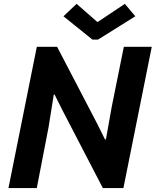

<svg xmlns="http://www.w3.org/2000/svg" viewBox="-20 -958 793 978"><path d="M23.1 0 167.6 -719.7H270.8L475.2 -327.5L514.8 -247.8H519.6L548.8 -412.3L610.8 -719.7H753.1L608.6 0H503.9L298.6 -395.4L257.9 -476.6H254L227.2 -309.1L167.4 0ZM451 -756.2 303.2 -875.1 370.2 -938.4 474.5 -847.1H479.3L615.9 -938.4L669.3 -875.1L479.2 -756.2Z"/></svg>

Font: Reddit Sans
Style: Italic
Weight: 400
Italic angle: -11.25°
Designer: Stephen Hutchings
Version: Version 1.013